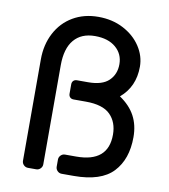

<svg xmlns="http://www.w3.org/2000/svg" viewBox="-80 -779 747 847"><g transform="rotate(10 293.0 -355.0)"><path d="M446 -209Q446 -265 412.5 -298.5Q379 -332 303 -332H248Q238 -332 232 -338Q226 -344 226 -354V-396Q226 -406 232 -412Q238 -418 248 -418H298Q361 -418 390.5 -446.5Q420 -475 420 -520Q420 -566 386 -595Q352 -624 293 -624Q232 -624 199 -585Q166 -546 166 -471V-27Q166 -16 158 -8Q150 0 139 0H102Q91 0 83 -8Q75 -16 75 -27V-481Q75 -547 102.5 -599.5Q130 -652 179.5 -681Q229 -710 293 -710Q356 -710 405.5 -684Q455 -658 483 -615.5Q511 -573 511 -525Q511 -435 447 -381Q493 -350 515 -309Q537 -268 537 -214Q537 -115 483 -57.5Q429 0 307 0H253Q242 0 234 -8Q226 -16 226 -27V-59Q226 -70 234 -78Q242 -86 253 -86H303Q446 -86 446 -209Z"/></g></svg>

Font: Contemporary
Style: Regular
Weight: 400
Designer: Victor Tran
Foundry: Victor Tran
Version: Version 1.100